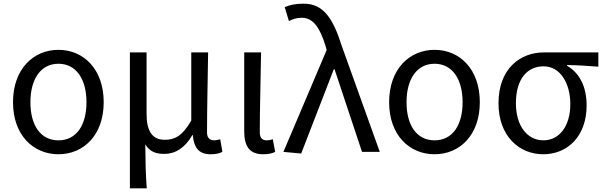

<svg xmlns="http://www.w3.org/2000/svg" viewBox="-20 -829 3300 1048"><path d="M299 13C435 13 546 -90 546 -271C546 -453 435 -557 299 -557C163 -557 51 -453 51 -271C51 -90 163 13 299 13ZM299 -63C202 -63 146 -144 146 -271C146 -397 202 -481 299 -481C396 -481 452 -397 452 -271C452 -144 396 -63 299 -63Z M689 199H781C775 114 774 66 773 -41C799 2 835 11 878 11C937 11 990 -22 1030 -92H1032C1039 -19 1068 13 1130 13C1159 13 1178 8 1194 0L1182 -69C1169 -65 1159 -63 1150 -63C1126 -63 1110 -75 1110 -106C1110 -237 1114 -396 1116 -543H1024V-171C973 -82 929 -66 880 -66C809 -66 780 -115 780 -210V-543H689Z M1416 13C1447 13 1466 8 1482 0L1469 -69C1457 -65 1446 -63 1436 -63C1413 -63 1398 -75 1398 -106C1398 -237 1403 -396 1405 -543H1313V-113C1313 -32 1341 13 1416 13Z M1624 9 1802 -451H1806L1956 0H2053L1847 -574C1798 -730 1745 -809 1637 -809C1589 -809 1560 -801 1534 -790L1557 -714C1577 -724 1597 -732 1627 -732C1689 -732 1726 -679 1757 -578L1763 -556L1527 0Z M2352 13C2488 13 2599 -90 2599 -271C2599 -453 2488 -557 2352 -557C2216 -557 2104 -453 2104 -271C2104 -90 2216 13 2352 13ZM2352 -63C2255 -63 2199 -144 2199 -271C2199 -397 2255 -481 2352 -481C2449 -481 2505 -397 2505 -271C2505 -144 2449 -63 2352 -63Z M2945 13C3078 13 3182 -85 3182 -254C3182 -357 3142 -432 3075 -470V-474C3135 -473 3185 -470 3246 -465V-543H2949C2821 -543 2701 -456 2701 -265C2701 -86 2814 13 2945 13ZM2946 -63C2859 -63 2796 -141 2796 -265C2796 -402 2861 -467 2947 -467C3041 -467 3093 -370 3093 -261C3093 -139 3032 -63 2946 -63Z"/></svg>

Font: Noto Sans T Chinese Regular
Style: Regular
Weight: 400
Designer: Ryoko NISHIZUKA (kana & ideographs); Paul D. Hunt (Latin, Greek & Cyrillic); Wenlong ZHANG (bopomofo); Sandoll Communica
Foundry: Adobe Systems Incorporated
Version: Version 1.000;PS 1;hotconv 1.0.78;makeotf.lib2.5.61930